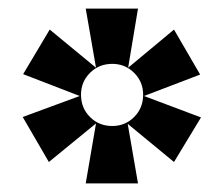

<svg xmlns="http://www.w3.org/2000/svg" viewBox="-20 -814 522 448"><path d="M180 -386 204 -526 94 -436 33 -541 166 -590 34 -641 96 -745 204 -656 180 -794H302L279 -656L386 -745L447 -640L316 -590L449 -540L386 -436L278 -525L302 -386ZM242 -520Q272 -520 293 -541Q314 -562 314 -593Q314 -623 293 -644Q272 -665 242 -665Q211 -665 190 -644Q169 -623 169 -593Q169 -562 190 -541Q211 -520 242 -520Z"/></svg>

Font: Protest Guerrilla
Style: Regular
Weight: 400
Designer: Octavio Pardo
Foundry: Ashler Design
Version: Version 2.005; ttfautohint (v1.8.4.7-5d5b)